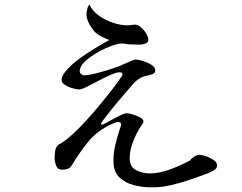

<svg xmlns="http://www.w3.org/2000/svg" viewBox="-20 -783 1040 826"><path d="M914 -71Q914 -58 899 -49.5Q884 -41 873 -37Q839 -24 798 -10Q757 4 715.5 13.5Q674 23 637 23H632Q594 23 556 13.5Q518 4 493 -20.5Q468 -45 468 -91Q468 -125 476 -159Q484 -193 494 -224Q496 -230 498.5 -236.5Q501 -243 501 -248Q501 -258 489 -258Q482 -258 474 -255Q466 -252 460 -249Q399 -221 361.5 -175.5Q324 -130 290 -74Q283 -61 272.5 -57Q262 -53 248 -53Q227 -53 221 -71.5Q215 -90 215 -106Q215 -119 217.5 -134.5Q220 -150 230 -159Q235 -163 241 -166Q247 -169 252 -173Q272 -186 299 -211.5Q326 -237 355 -269Q384 -301 412.5 -335.5Q441 -370 464 -400Q487 -430 501 -451Q503 -454 505 -457Q507 -460 507 -464Q507 -469 503 -470.5Q499 -472 495 -472Q481 -472 456 -461Q431 -450 403 -435Q375 -420 352.5 -409Q330 -398 321 -398Q312 -398 293.5 -403Q275 -408 260 -417.5Q245 -427 245 -438Q245 -455 261.5 -475.5Q278 -496 303.5 -516.5Q329 -537 357.5 -555.5Q386 -574 411 -588.5Q436 -603 450 -611Q436 -616 419.5 -624Q403 -632 392 -642Q377 -656 364.5 -679Q352 -702 352 -721Q352 -729 355.5 -744Q359 -759 365 -763Q377 -736 405 -716Q433 -696 466.5 -685Q500 -674 528 -674Q536 -674 544.5 -675.5Q553 -677 561 -677Q573 -677 586.5 -665.5Q600 -654 609 -638.5Q618 -623 618 -611Q618 -600 605 -595.5Q592 -591 583 -591Q570 -591 556 -591.5Q542 -592 528 -593Q522 -594 516.5 -595Q511 -596 505 -596Q488 -596 458 -585Q428 -574 397 -556Q366 -538 344.5 -517.5Q323 -497 323 -477Q323 -470 329 -464.5Q335 -459 342 -459Q358 -459 387 -466Q416 -473 445 -482Q474 -491 490 -497Q496 -500 512 -507Q528 -514 543.5 -520.5Q559 -527 562 -527Q573 -527 593.5 -521Q614 -515 631 -504.5Q648 -494 648 -480Q648 -468 634.5 -463.5Q621 -459 611 -457Q593 -454 580 -445Q568 -438 558 -427.5Q548 -417 539 -406Q534 -400 519.5 -383.5Q505 -367 487 -345.5Q469 -324 452.5 -303Q436 -282 425 -267.5Q414 -253 414 -250Q414 -247 420 -247Q424 -247 437 -254.5Q450 -262 467.5 -271.5Q485 -281 501 -288.5Q517 -296 526 -296Q533 -296 550 -291Q567 -286 582 -278Q597 -270 597 -262Q597 -256 593.5 -251Q590 -246 587 -241Q568 -213 553 -175Q538 -137 538 -102Q538 -65 565.5 -51Q593 -37 625 -37Q667 -37 714 -55Q761 -73 798 -93Q803 -101 815.5 -109Q828 -117 837 -117Q848 -117 866 -111Q884 -105 899 -94.5Q914 -84 914 -71Z"/></svg>

Font: Kaisei HarunoUmi
Style: Regular
Weight: 400
Designer: Font-Kai, 金井和夫
Foundry: KAZUO KANAI
Version: Version 5.003